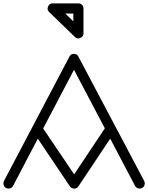

<svg xmlns="http://www.w3.org/2000/svg" viewBox="-22 -1084 875 1134"><path d="M-0.5 8.8C6.3 33.7 43 37.6 55.2 14.2L201.2 -265.1L391.1 17.1C397 25.4 405.3 29.8 416 29.8C426.8 30.3 435.1 25.9 440.9 17.1L628.9 -265.1L775.9 14.2C787.6 37.1 825.7 34.2 831.5 8.8C832.5 5.9 833 2.9 833 -0.5C833 -5.4 832 -9.8 830.1 -14.2L440.9 -750C435.5 -760.7 427.2 -766.1 415 -766.1C402.8 -766.1 394 -760.7 388.2 -750L1 -14.2C-1 -9.8 -2 -4.9 -2 -0.5C-2 2.4 -1.5 5.4 -0.5 8.8ZM415 -671.9 597.2 -326.2 416 -54.2 232.9 -325.2ZM261.7 -1044.9C260.3 -1040.5 259.3 -1036.6 258.8 -1032.7C259.3 -1025.4 262.7 -1018.6 269 -1012.2L419.9 -866.2C425.8 -859.9 432.1 -856.9 439.5 -856.9C443.8 -856.9 448.2 -857.9 452.6 -859.9C464.8 -865.2 471.2 -875 471.2 -888.2V-1034.2C471.2 -1051.3 458.5 -1064 440.9 -1064H289.1C275.9 -1064 266.6 -1057.6 261.7 -1044.9ZM411.1 -1003.9V-958L363.8 -1003.9Z"/></svg>

Font: Nemoy
Style: Medium
Weight: 500
Designer: BSozoo
Foundry: BSozoo
Version: Version 001.000